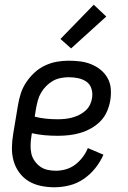

<svg xmlns="http://www.w3.org/2000/svg" viewBox="-20 -785 540 813"><path d="M210 8Q181 8 152.5 2Q124 -4 101 -18Q78 -32 61.5 -54.5Q45 -77 37.5 -104Q30 -131 30.5 -160.5Q31 -190 36 -219L56 -339Q60 -364 68 -389Q76 -414 91 -436.5Q106 -459 126 -477.5Q146 -496 170.5 -507.5Q195 -519 220 -523.5Q245 -528 270 -528Q295 -528 319.5 -525Q344 -522 366 -513Q388 -504 406 -489.5Q424 -475 435.5 -454.5Q447 -434 449 -409.5Q451 -385 447 -360Q443 -336 433 -313Q423 -290 405.5 -272Q388 -254 365.5 -241.5Q343 -229 319 -222Q295 -215 271 -212.5Q247 -210 224 -210Q196 -210 168.5 -212.5Q141 -215 115 -221L113 -208Q110 -190 109.5 -171.5Q109 -153 112.5 -136Q116 -119 126 -104.5Q136 -90 149.5 -80Q163 -70 180.5 -66Q198 -62 217 -62Q237 -62 258.5 -68Q280 -74 298 -87.5Q316 -101 330 -119.5Q344 -138 352 -158L418 -130Q405 -100 383.5 -73Q362 -46 334 -27Q306 -8 274 0Q242 8 210 8ZM224 -280Q239 -280 254.5 -281.5Q270 -283 285 -287Q300 -291 314.5 -298Q329 -305 341.5 -316Q354 -327 361 -341.5Q368 -356 370 -371Q373 -391 367 -410Q361 -429 345.5 -439.5Q330 -450 310.5 -454Q291 -458 271 -458Q254 -458 236.5 -454.5Q219 -451 204 -442.5Q189 -434 176 -421Q163 -408 154 -392.5Q145 -377 140.5 -360.5Q136 -344 133 -328L127 -291Q150 -285 174.5 -282.5Q199 -280 224 -280ZM281 -580 236 -620 377 -765 430 -715Z"/></svg>

Font: Iosevka Term Curly
Style: Italic
Weight: 400
Italic angle: -9°
Designer: Belleve Invis
Foundry: Belleve Invis
Version: Version 32.3.0